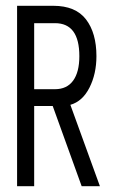

<svg xmlns="http://www.w3.org/2000/svg" viewBox="-20 -643 390 663"><path d="M39 0V-623H164Q241 -623 277 -576Q313 -529 313 -449Q313 -388 289 -340.5Q265 -293 223 -281L325 0H262L162 -277H98V0ZM98 -335H170Q211 -335 232.5 -364.5Q254 -394 254 -449Q254 -563 170 -563H98Z"/></svg>

Font: Inconsolata ExtraCondensed
Style: Regular
Weight: 400
Width: 2
Monospace: yes
Designer: Raph Levien, Cyreal, Brenton Simpson
Foundry: Raph Levien, Cyreal, Google
Version: Version 3.001; ttfautohint (v1.8.2.53-6de2)